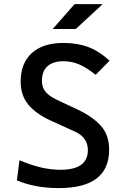

<svg xmlns="http://www.w3.org/2000/svg" viewBox="-20 -914 626 943"><path d="M269 9.8Q150.9 9.8 63 -28.3L75.7 -127Q129.4 -104 179.4 -92Q229.5 -80.1 276.9 -80.1Q411.6 -80.1 411.6 -176.8Q411.6 -238.8 348.1 -267.6L228 -322.3Q157.2 -354.5 119.4 -399.9Q81.5 -445.3 81.5 -512.7Q81.5 -603.5 136.2 -653.3Q190.9 -703.1 291 -703.1Q360.8 -703.1 414.6 -682.6Q468.3 -662.1 518.1 -615.7L449.7 -546.4Q406.7 -581.5 369.4 -597.4Q332 -613.3 291.5 -613.3Q241.2 -613.3 213.6 -589.1Q186 -564.9 186 -517.6Q186 -483.9 204.1 -462.6Q222.2 -441.4 257.3 -424.8L358.9 -377Q436 -340.8 476.1 -295.4Q516.1 -250 516.1 -178.7Q516.1 9.8 269 9.8ZM238.8 -771.5 346.2 -893.6H483.9L352.1 -771.5Z"/></svg>

Font: Cascadia Mono PL
Style: Regular
Weight: 400
Monospace: yes
Designer: Aaron Bell
Foundry: Saja Typeworks
Version: Version 2404.023; ttfautohint (v1.8.4)